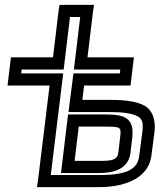

<svg xmlns="http://www.w3.org/2000/svg" viewBox="-20 -745 657 790"><path d="M36 -393H184L136 0L132 25H157H385C510 25 593 -21 603 -105L616 -205C621 -252 607 -292 575 -310C547 -326 499 -334 438 -334H319L326 -393H492H517L520 -418L528 -484L531 -509H506H340L363 -700L367 -725H342H250H225L221 -700L198 -509H50H25L22 -484L14 -418L11 -393H36ZM67 -443 69 -459H217H242L245 -484L268 -675H310L287 -484L284 -459H309H475L473 -443H307H282L279 -418L265 -309L262 -284H287H431C489 -284 525 -278 547 -266C565 -256 570 -241 566 -205L553 -105C547 -49 503 -25 392 -25H189L237 -418L240 -443H215H67ZM393 -83H287L304 -224H412C477 -224 480 -223 474 -178L467 -117C463 -87 441 -83 393 -83ZM387 -33C439 -33 508 -44 517 -117L524 -178C534 -259 492 -274 418 -274H285H260L257 -249L234 -58L231 -33H256H387Z"/></svg>

Font: Gamestation Display Outline
Style: Italic
Weight: 400
Designer: Jonas Hecksher
Foundry: Jonas Hecksher, Playtypeª, e-types AS
Version: Version 1.003